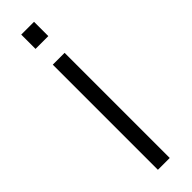

<svg xmlns="http://www.w3.org/2000/svg" viewBox="-301 -891 891 891"><g transform="rotate(-45 144.0 -446.0)"><path d="M100.1 -798.3H184.1V-892.1H100.1ZM105 0H182.6V-689.9H105Z"/></g></svg>

Font: HK Grotesk
Style: Regular
Weight: 400
Designer: Alfredo Marco Pradil and Stefan Peev
Foundry: Hanken Design Co.
Version: Version 1.045;PS 001.045;hotconv 1.0.88;makeotf.lib2.5.64775